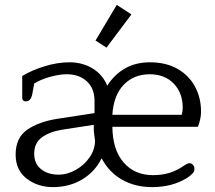

<svg xmlns="http://www.w3.org/2000/svg" viewBox="-20 -754 881 786"><path d="M371 -588 458 -734 518 -695 416 -559ZM44 -121Q44 -190 91.5 -223Q139 -256 217 -268L367 -291V-340Q367 -392 335.5 -421Q304 -450 253 -450Q222 -450 183.5 -439Q145 -428 120 -412L112 -368Q106 -339 86 -339Q79 -339 75 -342.5Q71 -346 71 -352V-443Q111 -467 163.5 -483Q216 -499 264 -499Q318 -499 359.5 -473.5Q401 -448 419 -403Q448 -449 492 -474Q536 -499 594 -499Q659 -499 706 -472.5Q753 -446 778 -400Q803 -354 803 -297Q803 -267 790 -235H440Q441 -141 486 -89Q531 -37 606 -37Q644 -37 674.5 -46.5Q705 -56 735 -77Q737 -78 743.5 -82Q750 -86 756 -86Q764 -86 770 -79Q776 -72 776 -62Q776 -52 768 -43.5Q760 -35 745 -25Q684 12 603 12Q533 12 479.5 -18.5Q426 -49 396 -106Q369 -51 316.5 -19.5Q264 12 197 12Q134 12 89 -23Q44 -58 44 -121ZM724 -284Q728 -300 728 -312Q728 -374 691 -412Q654 -450 593 -450Q528 -450 486.5 -407Q445 -364 440 -284ZM369 -178Q368 -188 366.5 -197.5Q365 -207 364 -219V-243L234 -223Q181 -214 150.5 -191Q120 -168 120 -125Q120 -84 148 -61.5Q176 -39 220 -39Q256 -39 291 -59Q326 -79 347.5 -111Q369 -143 369 -178Z"/></svg>

Font: Maitree
Style: Regular
Weight: 400
Designer: CadsonDemak Team
Foundry: CadsonDemak
Version: Version 1.001